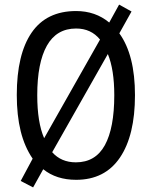

<svg xmlns="http://www.w3.org/2000/svg" viewBox="-20 -772 659 835"><path d="M567 -358Q567 -183 501.5 -86.5Q436 10 311 10Q225 10 168 -36L124 43L70 15L122 -82Q87 -133 70 -201.5Q53 -270 53 -359Q53 -536 117.5 -630Q182 -724 311 -724Q395 -724 455 -674L498 -752L552 -722L499 -627Q567 -533 567 -358ZM142 -358Q142 -240 172 -171L415 -600Q376 -648 311 -648Q226 -648 184 -573.5Q142 -499 142 -358ZM477 -358Q477 -469 449 -537L207 -110Q246 -66 310 -66Q395 -66 436 -140.5Q477 -215 477 -358Z"/></svg>

Font: Noto Sans Thai Looped Condensed
Style: Regular
Weight: 400
Width: 3
Designer: Sasikarn Vongin, Ben Mitchell
Foundry: The Fontpad Ltd
Version: Version 1.001; ttfautohint (v1.8.4.7-5d5b)